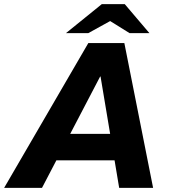

<svg xmlns="http://www.w3.org/2000/svg" viewBox="-58 -908 821 928"><path d="M-38 0 369 -700H543L682 0H518L428 -538H426L145 0ZM161 -133 187 -261H560L534 -133ZM261 -748 434 -888H545L503 -822L369 -748ZM568 -748 449 -822 434 -888H545L664 -748Z"/></svg>

Font: REM SemiBold
Style: Italic
Weight: 600
Italic angle: -11°
Designer: Octavio Pardo
Foundry: Ashler Design
Version: Version 1.005;gftools[0.9.28]